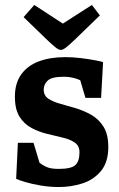

<svg xmlns="http://www.w3.org/2000/svg" viewBox="-20 -739 480 773"><path d="M218 14Q180 14 144.5 8Q109 2 82 -6Q55 -14 45 -19L52 -164H115L139 -84Q147 -77 164.5 -68Q182 -59 216 -59Q267 -59 283.5 -74.5Q300 -90 300 -126Q300 -152 281 -165Q262 -178 232.5 -185Q203 -192 170 -200Q137 -208 107.5 -223.5Q78 -239 59 -268.5Q40 -298 40 -350Q40 -404 65.5 -439.5Q91 -475 136.5 -492Q182 -509 243 -509Q274 -509 306 -505Q338 -501 362 -496.5Q386 -492 395 -489L387 -345H324L303 -416Q303 -416 294.5 -419.5Q286 -423 271 -426.5Q256 -430 237 -430Q188 -430 172 -414.5Q156 -399 156 -378Q156 -354 175 -341.5Q194 -329 223.5 -321Q253 -313 286 -303Q319 -293 348.5 -276Q378 -259 397 -228.5Q416 -198 416 -147Q416 -86 386.5 -50.5Q357 -15 311.5 -0.5Q266 14 218 14ZM225 -538Q216 -538 202 -549.5Q188 -561 166 -582L75 -670L118 -719L233 -644L350 -719L382 -677L284 -582Q262 -561 248 -549.5Q234 -538 225 -538Z"/></svg>

Font: Faustina VF Beta
Style: Regular
Weight: 400
Designer: Alfonso Garcia
Foundry: Omnibus-Type
Version: Version 1.006